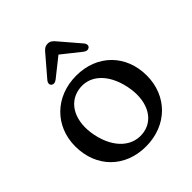

<svg xmlns="http://www.w3.org/2000/svg" viewBox="-195 -812 946 946"><g transform="rotate(-45 278.0 -339.0)"><path d="M161.5 -533.5C170 -527 181.5 -527 194 -536.5L291.5 -614L389 -536.5C401 -527 413 -527 421 -533.5C428 -539.5 429.5 -551 419.5 -563.5L333 -664.5C320 -681 309 -690 292 -690C274 -690 263 -681 250 -664.5L163.5 -563.5C153.5 -551 155 -539.5 161.5 -533.5ZM280 -479C132.5 -479 30 -375 30 -236C30 -90 130.5 11.5 276.5 11.5C424 11.5 526.5 -92 526.5 -233.5C526.5 -377.5 425.5 -479 280 -479ZM320 -47C236.5 -31.5 161 -91 136.5 -210C114 -322 157.5 -405.5 239 -421C323 -437 396 -376.5 420 -258.5C442.5 -148 400.5 -62 320 -47Z"/></g></svg>

Font: dr Title
Style: Regular
Weight: 400
Version: Version 1.000;hotconv 1.0.109;makeotfexe 2.5.65596